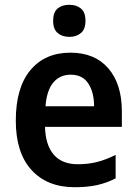

<svg xmlns="http://www.w3.org/2000/svg" viewBox="-20 -772 572 802"><path d="M274 -552Q376 -552 432.5 -486.5Q489 -421 489 -307V-242H168Q170 -166 204.5 -126Q239 -86 305 -86Q349 -86 386 -95.5Q423 -105 463 -125V-27Q426 -8 386 1Q346 10 292 10Q177 10 111.5 -62Q46 -134 46 -268Q46 -406 107 -479Q168 -552 274 -552ZM275 -460Q230 -460 202.5 -427Q175 -394 170 -328H373Q373 -386 349 -423Q325 -460 275 -460ZM270 -752Q299 -752 318 -736.5Q337 -721 337 -685Q337 -650 318 -634Q299 -618 270 -618Q240 -618 221 -634Q202 -650 202 -685Q202 -721 220.5 -736.5Q239 -752 270 -752Z"/></svg>

Font: Noto Sans Lao SemiCondensed SemiBold
Style: Regular
Weight: 600
Width: 4
Designer: Monotype Design Team
Foundry: Monotype Imaging Inc.
Version: Version 2.003; ttfautohint (v1.8.4.7-5d5b)